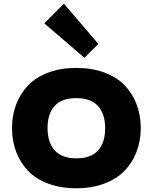

<svg xmlns="http://www.w3.org/2000/svg" viewBox="-20 -1007 825 1037"><path d="M547.9 -314.9Q547.9 -391.6 509.3 -434.3Q470.7 -477.1 392.1 -477.1Q313.5 -477.1 275.1 -434.8Q236.8 -392.6 236.8 -314.9Q236.8 -237.8 275.6 -194.8Q314.5 -151.9 393.1 -151.9Q471.7 -151.9 509.8 -194.6Q547.9 -237.3 547.9 -314.9ZM740.2 -314.9Q740.2 -246.1 717.8 -187.5Q695.3 -128.9 652.8 -84.7Q610.4 -40.5 543.2 -15.4Q476.1 9.8 392.1 9.8Q307.6 9.8 240.7 -15.1Q173.8 -40 131.6 -84.2Q89.4 -128.4 67.1 -187.3Q44.9 -246.1 44.9 -314.9Q44.9 -383.8 67.1 -442.6Q89.4 -501.5 131.6 -545.7Q173.8 -589.8 240.7 -615Q307.6 -640.1 392.1 -640.1Q477.1 -640.1 543.9 -615.2Q610.8 -590.3 653.3 -546.1Q695.8 -502 718 -443.1Q740.2 -384.3 740.2 -314.9ZM325.2 -986.8 511.2 -770 436 -694.8 219.2 -880.9Z"/></svg>

Font: Sinkin Sans 800 Black
Style: Regular
Weight: 900
Designer: Keith Bates
Foundry: K-Type
Version: Sinkin Sans (version 1.0)  by Keith Bates   •   © 2014   www